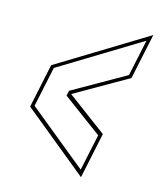

<svg xmlns="http://www.w3.org/2000/svg" viewBox="-94 -662 608 731"><g transform="rotate(15 210.0 -296.0)"><path d="M294 1 37.5 -208.5 74 -381.5 420 -593 382 -413.5 176 -295 332 -179ZM285.5 -26.5 316 -170 160.5 -285 165 -305 370 -422 400.5 -565.5 86.5 -374 53 -216Z"/></g></svg>

Font: Tourney Thin
Style: Italic
Weight: 100
Italic angle: -12°
Designer: Tyler Finck
Foundry: Etcetera Type Co
Version: Version 1.015